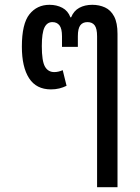

<svg xmlns="http://www.w3.org/2000/svg" viewBox="-20 -578 584 799"><path d="M384 201V-427Q384 -459 374 -472.5Q364 -486 344 -486Q324 -486 314 -472.5Q304 -459 304 -427V-383H238V-427Q238 -459 227.5 -472.5Q217 -486 198 -486Q176 -486 165 -463.5Q154 -441 154 -386Q154 -324 167 -301Q180 -278 206 -278Q214 -278 223 -280Q232 -282 241 -286L257 -221Q243 -214 227 -210Q211 -206 192 -206Q131 -206 101 -252.5Q71 -299 71 -384Q71 -479 102.5 -518.5Q134 -558 186 -558Q216 -558 239.5 -545.5Q263 -533 273 -506H276Q287 -533 310 -545.5Q333 -558 364 -558Q393 -558 417 -547Q441 -536 455 -509.5Q469 -483 469 -437V201Z"/></svg>

Font: Noto Sans Thai SemiCondensed
Style: Regular
Weight: 400
Width: 4
Designer: Monotype Design Team
Foundry: Monotype Imaging Inc.
Version: Version 2.001